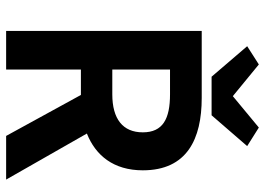

<svg xmlns="http://www.w3.org/2000/svg" viewBox="-142 -744 885 642"><g transform="rotate(90 301.0 -422.5)"><path d="M212 0V-250H297L434 0H580L426 -270C499 -299 549 -359 549 -457C549 -605 444 -654 307 -654H83V0ZM295 -548C377 -548 422 -524 422 -457C422 -390 377 -355 295 -355H212V-548ZM134 -806 236 -687H365L468 -806L406 -845L301 -758L195 -845Z"/></g></svg>

Font: Source Sans Pro SemBd
Style: Regular
Weight: 700
Designer: Paul D. Hunt
Foundry: Adobe Systems Incorporated
Version: Version 2.020;PS 2.0;hotconv 1.0.86;makeotf.lib2.5.63406